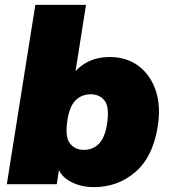

<svg xmlns="http://www.w3.org/2000/svg" viewBox="-20 -756 697 788"><path d="M365 12Q316 12 276.5 -7Q237 -26 222 -58L213 0H8L125 -736H333L290 -464Q314 -491 349.5 -506.5Q385 -522 430 -522Q500 -522 549 -485Q598 -448 619.5 -383.5Q641 -319 627 -235Q607 -111 535 -49.5Q463 12 365 12ZM324 -141Q361 -141 385.5 -165.5Q410 -190 419 -245Q430 -315 410 -342Q390 -369 352 -369Q316 -369 291 -345Q266 -321 257 -265Q246 -195 266.5 -168Q287 -141 324 -141Z"/></svg>

Font: Winston Black
Style: Italic
Weight: 900
Italic angle: -9°
Designer: Original fonts by Vernon Adams / Changes by Cristiano Sobral
Foundry: VOriginal fonts by Vernon Adams / Changes by Cristiano Sobral
Version: Version 2.503;July 17, 2020;FontCreator 13.0.0.2655 64-bit